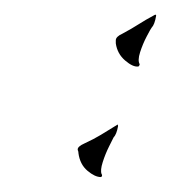

<svg xmlns="http://www.w3.org/2000/svg" viewBox="-20 -234 239 257"><path d="M165 -145Q158 -144 147.5 -153Q137 -162 135 -176V-180Q135 -185 144 -189Q157 -196 165.5 -201.5Q174 -207 187 -214Q189 -215 189 -213Q187 -201 183 -197Q182 -196 176.5 -185.5Q171 -175 167.5 -164Q164 -153 167 -148Q167 -148 166.5 -146.5Q166 -145 165 -145ZM115 3Q107 3 97 -5.5Q87 -14 85 -29Q85 -31 84.5 -32Q84 -33 84 -34Q84 -38 93 -42Q106 -48 115 -53.5Q124 -59 137 -67Q138 -68 138 -65Q136 -54 132 -50Q131 -48 126 -38Q121 -28 117.5 -17Q114 -6 116 -1Q117 0 116.5 1.5Q116 3 115 3Z"/></svg>

Font: The Nautigal
Style: Regular
Weight: 400
Designer: Robert E. Leuschke
Foundry: Robert E. Leuschke
Version: Version 1.100; ttfautohint (v1.8.3)